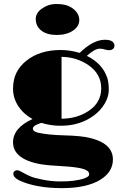

<svg xmlns="http://www.w3.org/2000/svg" viewBox="-20 -785 623 978"><path d="M190.9 -159.2Q147.5 -146 147.5 -130.4Q147.5 -115.2 172.9 -109.4Q222.2 -97.7 308.6 -95.5Q395 -93.3 438.7 -82.3Q482.4 -71.3 508.3 -54.7Q555.2 -23.9 555.2 26.9Q555.2 90.3 492.2 129.9Q422.4 173.3 295.4 173.3Q164.1 173.3 78.6 134.3Q47.9 119.1 47.9 100.1Q47.9 91.8 54 86.9Q60.1 82 66.9 82Q75.2 82 85.9 88.4Q110.8 102.5 132.1 112.1Q153.3 121.6 198.7 130.4Q244.1 139.2 286.4 139.2Q328.6 139.2 355.2 135.5Q381.8 131.8 399.4 127Q434.1 116.7 434.1 104Q434.1 92.3 427.2 86.9Q420.4 81.5 409.4 77.4Q398.4 73.2 378.9 69.8Q338.9 63 270 59.6Q201.2 56.2 161.1 46.1Q121.1 36.1 95.7 20.5Q46.4 -9.3 46.4 -60.1Q46.4 -133.3 145.5 -178.7Q100.1 -203.6 73.2 -244.4Q46.4 -285.2 46.4 -332.8Q46.4 -380.4 64.2 -415.3Q82 -450.2 114.3 -475.6Q182.1 -530.3 289.6 -530.3Q337.4 -530.3 385.7 -515.6Q455.1 -582.5 514.2 -582.5Q539.1 -582.5 551 -574.2Q563 -565.9 563 -553.2Q563 -540.5 554.7 -534.9Q546.4 -529.3 539.1 -529.3Q525.9 -529.3 516.6 -532.2Q502.9 -537.1 488.8 -537.1Q462.4 -537.1 422.4 -500.5Q502 -461.4 526.4 -388.2Q534.2 -363.8 534.2 -328.4Q534.2 -293 513.7 -257.8Q493.2 -222.7 459 -197.3Q387.7 -144.5 291.5 -144.5Q240.7 -143.6 190.9 -159.2ZM293.5 -180.2Q372.6 -181.2 429.7 -218.8Q495.6 -261.7 495.6 -335Q495.6 -408.2 430.7 -453.1Q371.1 -494.1 293.5 -495.6ZM162.1 -688.5Q162.1 -719.2 193.4 -741.2Q226.6 -764.6 263.7 -764.6Q300.8 -764.6 321 -757.3Q341.3 -750 355.5 -738.3Q383.8 -714.4 383.8 -682.6Q383.8 -650.9 351.6 -628.9Q319.3 -606.9 269 -606.9Q218.8 -606.9 190.4 -629.4Q162.1 -651.9 162.1 -688.5Z"/></svg>

Font: Limelight
Style: Regular
Weight: 400
Designer: Nicole Fally
Foundry: Nicole Fally
Version: Version 1.002